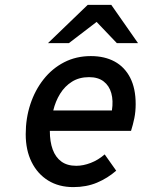

<svg xmlns="http://www.w3.org/2000/svg" viewBox="-20 -752 584 784"><path d="M279.5 12Q220 12 176.5 -15Q133 -42 109 -90.5Q85 -139 85 -204Q85 -269 104 -326.5Q123 -384 158 -428.2Q193 -472.5 242 -497.8Q291 -523 351 -523Q407 -523 448 -500.8Q489 -478.5 511.5 -434.8Q534 -391 534 -327Q534 -296 528.5 -269.2Q523 -242.5 515 -217.5H183.5Q183.5 -173.5 195.2 -141.5Q207 -109.5 230.8 -92.2Q254.5 -75 291.5 -75Q320 -75 350.5 -86.8Q381 -98.5 407.5 -121.5L454.5 -55Q419.5 -24.5 376.2 -6.2Q333 12 279.5 12ZM197.5 -301H437Q443 -341 434.5 -371.5Q426 -402 403.2 -419.5Q380.5 -437 343.5 -437Q303.5 -437 274 -418.5Q244.5 -400 225.5 -369.2Q206.5 -338.5 197.5 -301ZM176 -576 338 -732H434.5L543.5 -576H457L374.5 -662.5L261.5 -576Z"/></svg>

Font: Overpass Medium
Style: Italic
Weight: 500
Italic angle: -10°
Designer: Delve Withrington, Dave Bailey, Thomas Jockin
Foundry: Delve Fonts LLC
Version: Version 4.000